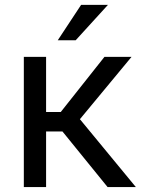

<svg xmlns="http://www.w3.org/2000/svg" viewBox="-20 -759 581 779"><path d="M416.5 0 233.4 -225.6H167V0H76.7V-528.3H167V-304.7H226.6L403.8 -528.3H513.7L304.2 -275.4L531.2 0ZM214.4 -595.7 309.1 -739.3H418L287.1 -595.7Z"/></svg>

Font: Roboto21382017
Style: Regular
Weight: 400
Designer: Christian Robertson
Foundry: Google
Version: Version 2.138; 2017